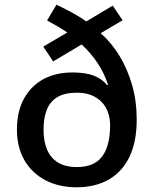

<svg xmlns="http://www.w3.org/2000/svg" viewBox="-20 -786 653 816"><path d="M220 -766Q254 -750 286 -732.5Q318 -715 347 -695L459 -762L501 -700L408 -645Q455 -603 488.5 -547.5Q522 -492 541.5 -424.5Q561 -357 561 -277Q561 -183 530 -119Q499 -55 441.5 -22.5Q384 10 305 10Q231 10 174 -19.5Q117 -49 84.5 -104Q52 -159 52 -235Q52 -312 81.5 -366Q111 -420 163.5 -449Q216 -478 287 -478Q322 -478 350 -472.5Q378 -467 399.5 -454.5Q421 -442 435 -424L439 -426Q423 -476 394 -519Q365 -562 327 -597L206 -525L164 -588L266 -648Q247 -661 224.5 -674Q202 -687 180 -699ZM307 -392Q256 -392 225 -374Q194 -356 179.5 -321Q165 -286 165 -233Q165 -187 179.5 -151.5Q194 -116 225.5 -96Q257 -76 307 -76Q381 -76 414.5 -121.5Q448 -167 448 -254Q448 -282 439.5 -307Q431 -332 413.5 -351Q396 -370 369.5 -381Q343 -392 307 -392Z"/></svg>

Font: Noto Sans Oriya Medium
Style: Regular
Weight: 500
Version: Version 2.003